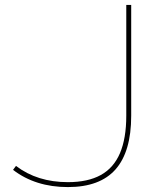

<svg xmlns="http://www.w3.org/2000/svg" viewBox="-20 -750 652 780"><path d="M256 10Q124 10 33 -60L45 -76Q88 -43 141 -26.5Q194 -10 256 -10Q337 -10 389.5 -39Q442 -68 467.5 -128Q493 -188 493 -280V-730H513V-280Q513 -134 449.5 -62Q386 10 256 10Z"/></svg>

Font: M PLUS 2 Thin Thin
Style: Regular
Weight: 250
Version: Version 1.001